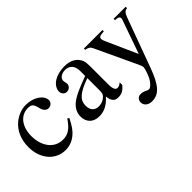

<svg xmlns="http://www.w3.org/2000/svg" viewBox="-69 -870 1498 1498"><g transform="rotate(-45 680.5 -121.0)"><path d="M398 -156C350 -86 314 -62 257 -62C165 -62 102 -142 102 -257C102 -361 157 -431 238 -431C274 -431 287 -420 297 -383L303 -361C311 -332 329 -315 351 -315C377 -315 398 -334 398 -357C398 -413 328 -460 244 -460C197 -460 149 -442 109 -409C55 -364 25 -295 25 -212C25 -83 104 10 215 10C258 10 296 -4 330 -32C360 -56 380 -85 412 -147Z M886 -66C869 -52 859 -47 843 -47C825 -47 812 -67 812 -113V-304C812 -365 808 -386 784 -415C760 -444 722 -460 666 -460C621 -460 579 -448 551 -430C516 -408 500 -376 500 -350C500 -323 522 -304 543 -304C569 -304 589 -326 589 -345C589 -366 583 -369 583 -387C583 -414 613 -436 653 -436C698 -436 731 -408 731 -346V-292C618 -250 581 -231 551 -211C512 -185 481 -146 481 -94C481 -28 524 10 586 10C629 10 678 -3 731 -63H732C737 -10 759 10 796 10C830 10 856 0 886 -38ZM731 -127C731 -98 725 -84 696 -64C679 -53 658 -48 638 -48C599 -48 569 -72 569 -125C569 -156 579 -180 603 -202C628 -225 669 -246 731 -268Z M1336 -450H1203V-435C1234 -435 1249 -427 1249 -411C1249 -407 1248 -400 1245 -393L1148 -117L1036 -367C1030 -381 1023 -397 1023 -408C1023 -426 1037 -433 1080 -435V-450H875V-436C901 -432 918 -423 928 -401L1060 -119C1079 -79 1102 -33 1102 -18C1102 -2 1082 61 1062 90C1046 114 1026 134 1012 134C1006 134 997 133 986 127C968 117 952 114 934 114C910 114 891 135 891 160C891 193 918 218 961 218C1037 218 1084 167 1136 25L1286 -384C1300 -421 1312 -432 1336 -435Z"/></g></svg>

Font: STIX Math
Style: Regular
Weight: 400
Designer: MicroPress Inc., with final additions and corrections provided by Coen Hoffman, Elsevier (retired)
Version: Version 1.1.0